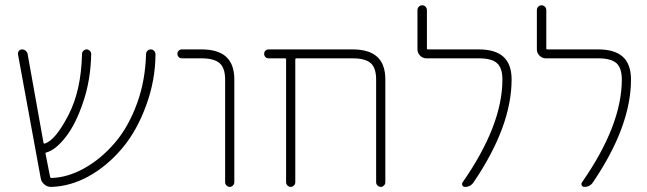

<svg xmlns="http://www.w3.org/2000/svg" viewBox="-20 -736 2477 735"><path d="M575.2 -529.3Q575.2 -430.7 540 -334Q504.9 -236.3 447.8 -168.5Q390.6 -100.6 318.4 -60.5Q249 -22.5 175.8 -20.5Q175.8 -20.5 174.8 -20.5Q161.1 -20.5 149.4 -30.3Q137.7 -40 135.7 -54.7L48.8 -528.3Q47.9 -536.1 52.7 -541.5Q57.6 -546.9 64.5 -546.9Q72.3 -546.9 78.6 -541.5Q85 -536.1 85.9 -528.3L146.5 -189.5Q147.5 -185.5 151.4 -186.5Q192.4 -199.2 242.2 -295.9Q291 -390.6 293.9 -529.3Q293.9 -536.1 299.3 -541.5Q304.7 -546.9 311.5 -546.9Q318.4 -546.9 323.7 -541.5Q329.1 -536.1 329.1 -529.3Q327.1 -430.7 299.8 -349.6Q270.5 -259.8 229.5 -209Q191.4 -161.1 157.2 -152.3Q153.3 -151.4 154.3 -147.5L171.9 -58.6Q172.9 -54.7 177.7 -54.7Q238.3 -56.6 300.8 -90.8Q366.2 -127 419.4 -189Q472.7 -251 505.9 -343.8Q536.1 -427.7 539.1 -528.3Q539.1 -536.1 544.4 -541.5Q549.8 -546.9 557.1 -546.9Q564.5 -546.9 569.8 -541.5Q575.2 -536.1 575.2 -529.3Z M751 -512.7H676.8Q668.9 -512.7 664.1 -517.6Q659.2 -522.5 659.2 -529.8Q659.2 -537.1 664.1 -542Q668.9 -546.9 676.8 -546.9H751Q814.5 -546.9 845.7 -518.6Q877 -490.2 877 -431.6V-38.1Q877 -31.2 871.6 -25.9Q866.2 -20.5 859.4 -20.5Q852.5 -20.5 847.2 -25.9Q841.8 -31.2 841.8 -38.1V-431.6Q841.8 -475.6 820.8 -494.1Q799.8 -512.7 751 -512.7Z M1455.1 -431.6V-38.1Q1455.1 -31.2 1449.7 -25.9Q1444.3 -20.5 1437.5 -20.5Q1430.7 -20.5 1425.3 -25.9Q1419.9 -31.2 1419.9 -38.1V-431.6Q1419.9 -475.6 1399.4 -494.1Q1378.9 -512.7 1329.1 -512.7H1114.3Q1110.4 -512.7 1110.4 -507.8V-38.1Q1110.4 -31.2 1105 -25.9Q1099.6 -20.5 1092.8 -20.5Q1085.9 -20.5 1080.6 -25.9Q1075.2 -31.2 1075.2 -38.1V-507.8Q1075.2 -512.7 1071.3 -512.7H1008.8Q1001 -512.7 996.1 -517.6Q991.2 -522.5 991.2 -529.8Q991.2 -537.1 996.1 -542Q1001 -546.9 1008.8 -546.9H1329.1Q1392.6 -546.9 1423.8 -518.6Q1455.1 -490.2 1455.1 -431.6Z M1812.5 -546.9Q1876 -546.9 1907.2 -518.6Q1938.5 -490.2 1938.5 -431.6Q1938.5 -252.9 1793 -38.1Q1781.2 -20.5 1759.8 -20.5Q1752.9 -20.5 1750 -26.4Q1747.1 -32.2 1751 -38.1Q1903.3 -256.8 1903.3 -431.6Q1903.3 -475.6 1882.8 -494.1Q1862.3 -512.7 1812.5 -512.7H1612.3Q1598.6 -512.7 1588.4 -522.9Q1578.1 -533.2 1578.1 -546.9V-697.3Q1578.1 -705.1 1583.5 -710.4Q1588.9 -715.8 1596.2 -715.8Q1603.5 -715.8 1608.9 -710.4Q1614.3 -705.1 1614.3 -697.3V-550.8Q1614.3 -546.9 1618.2 -546.9Z M2269.5 -546.9Q2333 -546.9 2364.3 -518.6Q2395.5 -490.2 2395.5 -431.6Q2395.5 -252.9 2250 -38.1Q2238.3 -20.5 2216.8 -20.5Q2210 -20.5 2207 -26.4Q2204.1 -32.2 2208 -38.1Q2360.4 -256.8 2360.4 -431.6Q2360.4 -475.6 2339.8 -494.1Q2319.3 -512.7 2269.5 -512.7H2069.3Q2055.7 -512.7 2045.4 -522.9Q2035.2 -533.2 2035.2 -546.9V-697.3Q2035.2 -705.1 2040.5 -710.4Q2045.9 -715.8 2053.2 -715.8Q2060.5 -715.8 2065.9 -710.4Q2071.3 -705.1 2071.3 -697.3V-550.8Q2071.3 -546.9 2075.2 -546.9Z"/></svg>

Font: Gen Jyuu Gothic ExtraLight
Style: Regular
Weight: 100
Designer: [Source Han Sans]
Ryoko NISHIZUKA  (kana & ideographs); Paul D. Hunt (Latin, Greek & Cyrillic); Wenlong ZHANG  (bopomofo
Version: Version 1.002.20150607